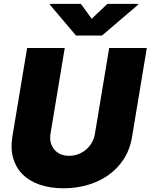

<svg xmlns="http://www.w3.org/2000/svg" viewBox="-20 -979 790 1007"><path d="M44.7 -261.4 122.2 -727.3H319.6L245 -278.4Q236.9 -228.7 264.6 -195Q291.9 -161.9 342.3 -161.9Q367.9 -161.9 390.8 -170.6Q413.7 -179.3 431.8 -194.8Q449.9 -210.2 462 -231.5Q474.1 -252.8 478 -278.4L552.6 -727.3H750L672.6 -261.4Q661.9 -195 628.9 -144.4Q595.9 -93.8 547.4 -59.8Q498.9 -25.9 438.9 -8.7Q378.9 8.5 313.9 8.5Q243.3 8.5 188.7 -10.3Q134.2 -29.1 98.9 -64.1Q63.6 -99.1 49.2 -149.1Q34.8 -199.2 44.7 -261.4ZM241.5 -954.5 242.2 -958.8H404.1L460.9 -880.7L543.3 -958.8H705.3L704.5 -954.5L514.9 -792.6H378.6Z"/></svg>

Font: Inter P Black
Style: Italic
Weight: 900
Italic angle: -9.40001°
Designer: Rasmus Andersson
Foundry: rsms
Version: Version 3.018;git-588b23468